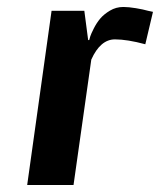

<svg xmlns="http://www.w3.org/2000/svg" viewBox="-20 -531 459 551"><path d="M419 -497 397 -404Q345 -418 310 -418Q268 -418 242 -360L191 0H58L128 -500H222L233 -416H236Q237 -420 239 -426.5Q241 -433 249 -449Q257 -465 267.5 -477.5Q278 -490 295.5 -500.5Q313 -511 334 -511Q349 -511 370 -507.5Q391 -504 405 -500Z"/></svg>

Font: Arsenal
Style: Bold Italic
Weight: 700
Italic angle: -9°
Designer: Andrij Shevchenko
Foundry: Stairsfor.com
Version: Version 1.000